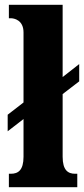

<svg xmlns="http://www.w3.org/2000/svg" viewBox="-20 -780 351 800"><path d="M17 0H302V-56H293C263 -56 241 -71 241 -127V-388L310 -441V-513L241 -459V-760H17V-704H25C38 -704 78 -697 78 -645V-353L12 -302V-233L78 -284V-127C78 -71 56 -56 25 -56H17Z"/></svg>

Font: Noto Serif Myanmar ExtraCondensed Black
Style: Regular
Weight: 900
Width: 2
Designer: Ben Mitchell and the Monotype Design Team
Foundry: Monotype Imaging Inc.
Version: Version 2.106